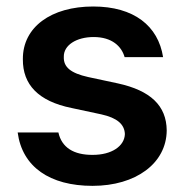

<svg xmlns="http://www.w3.org/2000/svg" viewBox="-20 -573 578 603"><path d="M270.6 10.7C406.6 10.7 502.8 -60 503.6 -163.4C502.8 -241.1 452.8 -288.7 350.1 -311.1L257.1 -331C201.3 -343.4 179.3 -362.6 180.4 -394.2C179.3 -431.1 220.2 -456.7 274.1 -456.7C332 -456.7 361.9 -427.2 371.4 -393.5H492.2C476.9 -491.5 400.9 -552.6 272.7 -552.6C140.6 -552.6 51.1 -487.9 51.8 -387.1C51.1 -307.5 100.1 -255 205.3 -233.7L298.3 -213.8C348 -202.8 371.1 -182.5 372.2 -152C371.1 -114.3 331 -86.3 270.6 -86.6C211.6 -86.3 173.7 -109.7 163.4 -157H35.5C49.7 -49 136.4 10.7 270.6 10.7Z"/></svg>

Font: Riot Sans 2.0
Style: Bold
Weight: 600
Designer: Rasmus Andersson
Foundry: rsms
Version: Version 3.006;hotconv 1.0.109;makeotfexe 2.5.65596